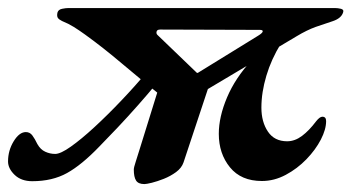

<svg xmlns="http://www.w3.org/2000/svg" viewBox="-50 -439 885 480"><path d="M357.4 -195.9Q300.1 -241.8 253.7 -281.1Q207.3 -320.4 162.8 -352.5Q147.4 -363.6 134.4 -371.7Q121.4 -379.8 105 -386.5Q97.2 -390.3 94.5 -394.5Q91.8 -398.8 93.6 -407.4Q95.6 -415 105.2 -417Q114.7 -418.9 121.4 -418.9H787.2Q794.4 -418.9 802.4 -417Q810.5 -415 807.6 -407.4Q802.8 -393.1 781.9 -386.1Q761.8 -379.7 739.5 -371.8Q717.2 -363.8 691.8 -348.5L467.2 -214.9ZM30.6 14Q3.1 14 -13.4 -1.8Q-29.9 -17.7 -29.9 -35.4Q-29.9 -62.8 -15.8 -85.8Q-1.7 -108.8 14.6 -108.8Q24.8 -108.8 31 -100.3Q37.2 -91.9 43.4 -78.9Q51.1 -65.1 63.1 -59.7Q75 -54.2 88 -54.2Q101.5 -54.2 127.2 -72.5Q153 -90.7 185.9 -121Q218.8 -151.3 253.3 -187.6Q287.9 -223.9 318 -260L339.8 -228.3Q320.7 -205.1 295.1 -176.1Q269.6 -147.2 243.8 -119.9Q218 -92.6 198.5 -72.8Q154.3 -26.8 117.6 -6.4Q80.9 14 30.6 14ZM311 21.2Q295.8 21.2 290.2 12.4Q284.5 3.6 284.5 -15.2Q284.5 -20.2 289.3 -34.7Q294.2 -49.1 300.1 -69.1L347.5 -221.7L484.6 -261.3L408.8 -32.9Q404.1 -19.1 390.2 -8.8Q376.2 1.4 359.7 8Q343.2 14.5 329.6 17.9Q316 21.2 311 21.2ZM604.8 13.5Q552.7 13.5 524.9 -20.7Q497 -54.9 497 -104.4Q497 -146.8 517.6 -195.4Q538.2 -244.1 578.9 -288L652.2 -329.8Q628.2 -291 615.9 -249.6Q603.5 -208.1 603.5 -169.9Q603.5 -134.2 619.8 -110Q636 -85.8 667.9 -85.8Q687.1 -85.8 705 -99.2Q722.9 -112.6 740.3 -135.8Q749.3 -147.2 756 -147.2Q765.3 -147.2 765.3 -136.2Q765.3 -115.6 752.1 -90Q738.8 -64.4 716 -40.8Q693.1 -17.2 664.4 -1.9Q635.6 13.5 604.8 13.5ZM442 -257.1Q442.8 -256.1 445 -257.1L595.3 -349.7Q606.1 -356.3 606.8 -360.3Q607.5 -364.3 599.5 -364.3L350.3 -365.1Q342.8 -365.1 341.5 -360.1Q340.1 -355.1 343.7 -351.6Z"/></svg>

Font: EB Garamond
Style: Italic
Weight: 400
Italic angle: -17.2°
Designer: Georg Duffner and Octavio Pardo
Foundry: Georg Duffner
Version: Version 1.001